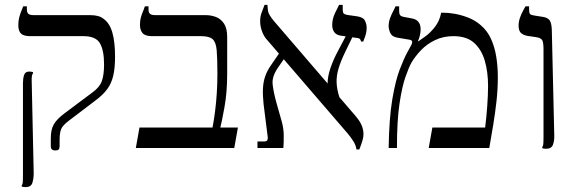

<svg xmlns="http://www.w3.org/2000/svg" viewBox="-20 -606 2359 786"><path d="M207 10Q198 10 193 6Q188 2 188 -7V-41Q188 -75 200 -96.5Q212 -118 244 -142L359 -228Q388 -249 397 -274.5Q406 -300 406 -342Q406 -400 389 -429Q372 -458 322 -458H104Q77 -458 66 -468.5Q55 -479 55 -503Q55 -521 59 -536Q63 -551 68 -562.5Q73 -574 75 -580H90V-568Q90 -555 96 -549.5Q102 -544 119 -544H350Q367 -544 380.5 -540.5Q394 -537 404 -529Q429 -511 440 -472.5Q451 -434 451 -374Q451 -327 443.5 -295.5Q436 -264 418.5 -240.5Q401 -217 370 -194L262 -112Q237 -93 230.5 -78Q224 -63 224 -31V-7Q224 2 220 6Q216 10 207 10ZM85 160Q77 160 69 158V153Q72 149 73 142Q74 135 74 111V-267Q74 -284 78.5 -298.5Q83 -313 99 -313Q107 -313 115 -311V-306Q112 -302 110.5 -294.5Q109 -287 110 -264L118 104Q118 125 112.5 142.5Q107 160 85 160Z M536 0 551 -84H850Q856 -115 860.5 -150.5Q865 -186 867.5 -225Q870 -264 870 -304Q870 -368 867 -401Q864 -434 850 -446Q836 -458 803 -458H602Q575 -458 564 -470Q553 -482 553 -505Q553 -521 556.5 -534Q560 -547 565 -558.5Q570 -570 573 -580H588V-568Q588 -555 594 -549.5Q600 -544 617 -544H823Q844 -544 864 -536.5Q884 -529 897 -509.5Q910 -490 910 -455V-304Q910 -228 899 -167.5Q888 -107 882 -84H954L939 0Z M1439 6Q1438 -9 1427 -27Q1416 -45 1402 -61L1068 -449Q1058 -462 1051.5 -481Q1045 -500 1045 -520Q1045 -538 1050.5 -553Q1056 -568 1063 -586H1075V-582Q1075 -578 1077 -562Q1079 -546 1103 -518L1434 -133Q1453 -111 1460.5 -93Q1468 -75 1468 -57Q1468 -46 1464.5 -33Q1461 -20 1451 6ZM1034 0V-27H1062Q1072 -27 1074.5 -32.5Q1077 -38 1076 -45L1059 -180Q1055 -217 1056.5 -244.5Q1058 -272 1066 -294.5Q1074 -317 1088 -337L1134 -404L1153 -380L1118 -329Q1093 -293 1096 -262Q1099 -231 1112 -184L1133 -110Q1141 -82 1141.5 -53Q1142 -24 1140 0ZM1370 -206 1321 -262Q1321 -293 1333 -328Q1345 -363 1365 -400L1402 -470L1427 -463L1394 -395Q1375 -356 1366 -326Q1357 -296 1358 -268Q1359 -240 1370 -206ZM1458 -436Q1457 -441 1454.5 -445Q1452 -449 1446 -450L1375 -460Q1356 -463 1348 -475Q1340 -487 1340 -503Q1340 -529 1351.5 -552.5Q1363 -576 1368 -586H1383V-567Q1383 -555 1387 -551Q1391 -547 1401 -545L1443 -539Q1468 -535 1474.5 -520.5Q1481 -506 1481 -493Q1481 -474 1475 -457.5Q1469 -441 1467 -436Z M1571 0Q1573 -123 1586 -199.5Q1599 -276 1616 -320.5Q1633 -365 1647 -391L1664 -422Q1669 -432 1666.5 -437.5Q1664 -443 1653 -444L1606 -452Q1584 -456 1577.5 -471.5Q1571 -487 1571 -499Q1571 -516 1577 -532Q1583 -548 1590 -561Q1597 -574 1599 -580H1614V-562Q1614 -549 1618 -544Q1622 -539 1632 -537L1664 -531Q1682 -528 1690 -519.5Q1698 -511 1700 -502Q1702 -493 1702 -487Q1702 -474 1699 -461.5Q1696 -449 1691 -437H1693Q1702 -443 1722 -457.5Q1742 -472 1761 -496.5Q1780 -521 1786 -554H1797Q1815 -554 1841.5 -549.5Q1868 -545 1896.5 -534Q1925 -523 1948 -503Q1975 -480 1990 -447Q2005 -414 2011.5 -374Q2018 -334 2018 -289Q2018 -241 2012.5 -191.5Q2007 -142 1999 -94Q1991 -46 1983 0H1735L1750 -84H1966Q1971 -122 1974.5 -170Q1978 -218 1978 -254Q1978 -310 1965 -356Q1952 -402 1921.5 -430Q1891 -458 1836 -458Q1795 -458 1761.5 -442Q1728 -426 1704 -401Q1680 -376 1664 -349Q1654 -331 1640 -291.5Q1626 -252 1615.5 -182Q1605 -112 1605 0Z M2216 3Q2212 3 2207.5 2.5Q2203 2 2200 1V-4Q2203 -8 2204 -15Q2205 -22 2205 -46V-403Q2205 -433 2199.5 -442Q2194 -451 2174 -454L2140 -459Q2126 -461 2114.5 -469.5Q2103 -478 2103 -501Q2103 -517 2108.5 -533Q2114 -549 2121 -561.5Q2128 -574 2131 -580H2146V-566Q2146 -553 2150 -548.5Q2154 -544 2170 -542L2202 -537Q2222 -534 2230 -523Q2238 -512 2239 -483L2249 -53Q2250 -32 2244 -14.5Q2238 3 2216 3Z"/></svg>

Font: Frank Ruhl Libre Light
Style: Regular
Weight: 300
Designer: Yanek Iontef
Foundry: Fontef
Version: Version 6.003;gftools[0.9.30]